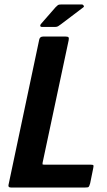

<svg xmlns="http://www.w3.org/2000/svg" viewBox="-20 -836 478 856"><path d="M29 0Q15 0 18 -12L155 -660Q158 -673 172 -673H273Q283 -673 285.5 -669.5Q288 -666 286 -656L170 -111Q169 -105 169.5 -103.5Q170 -102 177 -102H381Q395 -102 396.5 -99Q398 -96 395 -83L382 -19Q378 -5 375 -2.5Q372 0 359 0ZM227 -716H167Q160 -716 159.5 -721Q159 -726 165 -732L228 -804Q235 -811 238.5 -813.5Q242 -816 252 -816H345Q350 -816 353 -811Q356 -806 351 -803L252 -728Q244 -722 239 -719Q234 -716 227 -716Z"/></svg>

Font: Glory Thin
Style: Bold Italic
Weight: 700
Italic angle: -12°
Version: Version 1.011